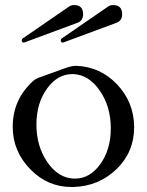

<svg xmlns="http://www.w3.org/2000/svg" viewBox="-20 -727 581 759"><path d="M77.6 -559.6Q75.7 -558.6 74.2 -558.6Q65.9 -558.6 65.9 -567.4Q65.9 -571.3 69.3 -574.7L252.4 -700.7Q261.7 -707 272.5 -707Q308.6 -707 308.6 -670.9Q308.6 -645 285.6 -636.7ZM231.9 -559.6Q230 -558.6 228.5 -558.6Q220.2 -558.6 220.2 -567.4Q220.2 -571.3 223.6 -574.7L406.7 -700.7Q415.5 -707 426.8 -707Q462.9 -707 462.9 -670.9Q462.9 -645 439.9 -636.7ZM281.7 -466.8Q377 -462.9 442.9 -393.3Q508.8 -323.7 510.3 -227.1V-224.1Q510.3 -126.5 441.4 -59.1Q371.1 9.3 270 12.2H262.2Q168.5 12.2 100.6 -57.1Q30.3 -128.4 30.3 -225.6V-227.1Q30.8 -334 110.8 -406.7Q120.1 -415.5 138.4 -421.9Q156.7 -428.2 192.9 -441.4Q214.4 -449.2 240.2 -458.5Q264.6 -466.8 280.3 -466.8ZM271.5 -434.1H265.6Q208.5 -434.1 167.5 -378.9Q124 -320.3 124 -234.9Q124 -149.4 166.7 -86.7Q209.5 -23.9 270.5 -21H277.3Q334 -21 375 -76.2Q418 -134.3 418 -219.7Q418 -305.2 375 -367.9Q332 -430.7 271.5 -434.1Z"/></svg>

Font: Caudex
Style: Regular
Weight: 400
Version: Version 1.01